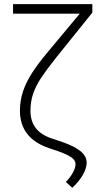

<svg xmlns="http://www.w3.org/2000/svg" viewBox="-20 -727 518 927"><path d="M425.8 -666 252.9 -451.2Q205.1 -391.1 179.4 -352.5Q153.8 -314 140.6 -276.1Q127.4 -238.3 127 -193.4Q127 -143.1 151.6 -110.1Q176.3 -77.1 226.6 -59.6L279.3 -42Q339.8 -21 369.1 3.2Q398.4 27.3 398.4 58.6Q398.4 85 380.4 116.7Q362.3 148.4 329.1 179.7L297.9 151.4Q320.8 127.9 332.8 105Q344.7 82 344.7 64.5Q344.7 46.4 323.7 32Q302.7 17.6 257.8 2L216.8 -11.7Q76.2 -59.1 76.2 -193.4Q76.7 -242.7 91.3 -286.4Q106 -330.1 135 -375.2Q164.1 -420.4 212.9 -478.5L365.2 -661.1H43V-707H425.8Z"/></svg>

Font: Pretendard Std ExtraLight
Style: Regular
Weight: 200
Designer: Base glyphs from Inter by Rasmus Andersson; Hangeul glyphs from Noto Sans CJK(Source Han Sans) by Jang Soo-young and Kan
Foundry: Kil Hyung-jin
Version: Version 1.309